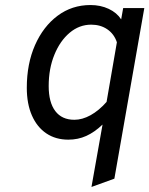

<svg xmlns="http://www.w3.org/2000/svg" viewBox="-20 -543 594 763"><path d="M343.5 200 387.5 -48Q355.5 -17.5 322.8 -2.8Q290 12 251.5 12Q201 12 164 -13Q127 -38 106.8 -84.2Q86.5 -130.5 86.5 -194Q86.5 -289.5 119.2 -363.8Q152 -438 209 -480.5Q266 -523 339.5 -523Q379.5 -523 412 -507.8Q444.5 -492.5 461.5 -466L469.5 -511H553.5L434.5 167ZM275.5 -67Q307 -67 340 -85.2Q373 -103.5 403.5 -138L444.5 -375Q433.5 -408 406.5 -426.5Q379.5 -445 342.5 -445Q295 -445 256.8 -412.8Q218.5 -380.5 196 -325.2Q173.5 -270 173.5 -201Q173.5 -136 199.8 -101.5Q226 -67 275.5 -67Z"/></svg>

Font: Overpass
Style: Italic
Weight: 400
Italic angle: -10°
Designer: Delve Withrington, Dave Bailey, Thomas Jockin
Foundry: Delve Fonts LLC
Version: Version 4.000